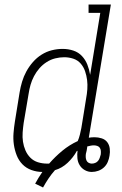

<svg xmlns="http://www.w3.org/2000/svg" viewBox="-20 -755 540 852"><path d="M171 77 136 60Q143 47 151 34Q159 21 168 8Q143 8 119.5 -0.5Q96 -9 79.5 -26Q63 -43 54 -66Q45 -89 41.5 -113.5Q38 -138 40 -164Q42 -190 46 -215L67 -345Q71 -369 78 -392.5Q85 -416 97 -438Q109 -460 126 -479.5Q143 -499 164.5 -512.5Q186 -526 210 -532Q234 -538 258 -538Q283 -538 305.5 -530.5Q328 -523 343.5 -506.5Q359 -490 367.5 -468.5Q376 -447 380 -423L425 -698H373V-735H472L374 -144Q380 -145 387 -145.5Q394 -146 400 -146Q416 -146 431.5 -141Q447 -136 456 -124Q465 -112 467 -96Q469 -80 466 -64Q464 -50 458 -36Q452 -22 441 -12Q430 -2 416 3Q402 8 387 8Q371 8 356.5 0Q342 -8 333.5 -22Q325 -36 323.5 -52.5Q322 -69 324 -86Q324 -86 323 -85.5Q322 -85 321 -85Q305 -56 280 -32.5Q255 -9 224 0Q208 18 195 37.5Q182 57 171 77ZM189 -29Q191 -29 193.5 -29Q196 -29 198 -29Q225 -60 256.5 -86Q288 -112 325 -129Q331 -143 334.5 -157.5Q338 -172 341 -187Q346 -219 351.5 -251.5Q357 -284 362 -317Q366 -338 367.5 -359Q369 -380 366.5 -400Q364 -420 357.5 -439Q351 -458 338 -473Q325 -488 305.5 -494.5Q286 -501 265 -501Q245 -501 225 -496Q205 -491 187 -479.5Q169 -468 155 -452Q141 -436 131 -417Q121 -398 115.5 -378.5Q110 -359 107 -339L85 -209Q82 -188 80.5 -167Q79 -146 82 -126Q85 -106 93 -87.5Q101 -69 115 -55Q129 -41 148.5 -35Q168 -29 189 -29ZM387 -29Q395 -29 402.5 -32Q410 -35 415 -41Q420 -47 422.5 -54.5Q425 -62 427 -69Q428 -77 427.5 -85Q427 -93 423 -99Q419 -105 411.5 -107.5Q404 -110 397 -110Q389 -110 382 -108.5Q375 -107 367 -105V-102Q366 -94 364.5 -86.5Q363 -79 361 -72Q360 -64 360.5 -56.5Q361 -49 364 -42.5Q367 -36 373.5 -32.5Q380 -29 387 -29Z"/></svg>

Font: Iosevka Slab Extralight
Style: Italic
Weight: 200
Italic angle: -9°
Monospace: yes
Designer: Belleve Invis
Foundry: Belleve Invis
Version: Version 11.1.1; ttfautohint (v1.8.3)